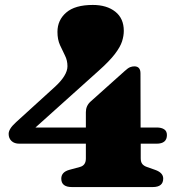

<svg xmlns="http://www.w3.org/2000/svg" viewBox="-20 -757 738 777"><path d="M327.5 -303Q327.5 -328.5 346 -345.5L484 -469Q497.5 -481.5 506.2 -485Q515 -488.5 523.5 -488.5Q548.5 -488.5 548.5 -460L549 -241H614.5Q633 -241 644.2 -233.8Q655.5 -226.5 655.5 -210.5Q655.5 -175.5 613.5 -175.5H549.5V-116.5Q549.5 -101 556 -93.2Q562.5 -85.5 574 -81.5L608 -69.5Q640.5 -58 640.5 -34.5Q640.5 0 598 0H271Q228 0 228 -34Q228 -60.5 260 -69.5L304 -81.5Q327.5 -88 327.5 -115.5V-175.5H58.5Q38 -175.5 26.5 -186.5Q15 -197.5 15 -215Q15 -225 21.8 -236.2Q28.5 -247.5 45.5 -263L200.5 -404Q253 -451.5 253 -489Q253 -512.5 243 -532.2Q233 -552 222.8 -574.5Q212.5 -597 212.5 -628Q212.5 -675.5 248 -706.2Q283.5 -737 355.5 -737Q412 -737 446.5 -709.8Q481 -682.5 481 -632Q481 -612 474 -589.8Q467 -567.5 445 -538.5Q423 -509.5 378 -469.5L123.5 -241H327.5Z"/></svg>

Font: Fraunces 9pt S000 Black
Style: Regular
Weight: 900
Version: Version 1.000; ttfautohint (v1.8.3)